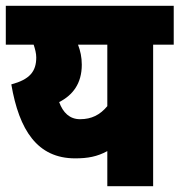

<svg xmlns="http://www.w3.org/2000/svg" viewBox="-20 -642 619 662"><path d="M579 -622H0V-488H96C101 -473 105 -458 105 -444C105 -395 82 -368 19 -351C46 -193 109 -96 239 -96C283 -96 315 -102 350 -121V0H508V-488H579ZM184 -290C231 -314 262 -354 262 -419C262 -445 257 -467 249 -488H350V-276C325 -246 296 -231 256 -231C220 -231 197 -254 184 -290Z"/></svg>

Font: Noto Sans Condensed Black
Style: Italic
Weight: 900
Width: 3
Italic angle: -12°
Designer: Monotype Design Team
Foundry: Monotype Imaging Inc.
Version: Version 2.013